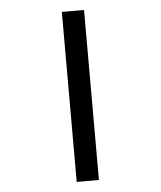

<svg xmlns="http://www.w3.org/2000/svg" viewBox="-52 -778 691 824"><g transform="rotate(-5 293.0 -366.0)"><path d="M340.8 0H245.1V-732.4H340.8Z"/></g></svg>

Font: Cascadia Code
Style: Regular
Weight: 400
Monospace: yes
Designer: Aaron Bell
Foundry: Saja Typeworks
Version: Version 2106.017